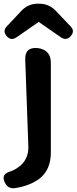

<svg xmlns="http://www.w3.org/2000/svg" viewBox="-46 -825 416 1042"><path d="M-23 158Q-30 137 -22.5 125.5Q-15 114 6 107Q40 96 69 70Q108 33 108 -26L91 -501Q88 -571 159 -564Q230 -555 230 -483V2Q230 99 165 147Q113 184 36 196Q-7 202 -23 158ZM164 -706 43 -622Q14 -602 -10 -629Q-33 -657 -9 -682L69 -765Q106 -805 160 -805H166Q220 -805 257 -766L337 -682Q362 -657 338 -629Q314 -602 284 -623Z"/></svg>

Font: MaokenZhuyuanTi
Style: Regular
Weight: 400
Designer: Fontworks Inc & LongZhuTi team: ZERO子、时光羊、荆南、频凡、刘鹏、Little White Dog、帆影Magmeta、奈白不弍、白日月球、ChaoTawei、雨三（排名不分先后）
Version: Version 1.000; 20230222